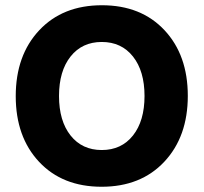

<svg xmlns="http://www.w3.org/2000/svg" viewBox="-20 -705 776 732"><path d="M249 -489.5Q205 -434 205 -339Q205 -244 249 -188.5Q293 -133 368 -133Q443 -133 487 -188.5Q531 -244 531 -339Q531 -434 487 -489.5Q443 -545 368 -545Q293 -545 249 -489.5ZM368.5 -685Q518 -685 607 -590Q696 -495 696 -339.5Q696 -184 606.5 -88.5Q517 7 367.5 7Q218 7 129 -88Q40 -183 40 -338.5Q40 -494 129.5 -589.5Q219 -685 368.5 -685Z"/></svg>

Font: Hind Mysuru
Style: Bold
Weight: 700
Designer: Manushi Parikh, Hitesh Malaviya
Foundry: Indian Type Foundry
Version: Version 0.703;PS 1.0;hotconv 1.0.86;makeotf.lib2.5.63406